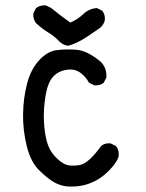

<svg xmlns="http://www.w3.org/2000/svg" viewBox="-20 -692 540 711"><path d="M224.6 -2Q199.2 -5.9 177.7 -18.6Q156.2 -31.2 125 -61.5Q93.8 -91.8 79.1 -150.9Q64.5 -210 65.4 -269.5Q66.4 -329.1 80.1 -381.8Q93.8 -434.6 124 -467.8Q154.3 -501 187.5 -505.9Q220.7 -510.7 262.2 -507.8Q303.7 -504.9 354.5 -461.9Q376 -438.5 374 -405.3L364.3 -385.7Q350.6 -374 329.1 -376L309.6 -385.7Q296.9 -409.2 275.9 -423.8Q254.9 -438.5 224.1 -433.1Q193.4 -427.7 174.8 -405.8Q156.2 -383.8 148.4 -335.9Q140.6 -288.1 142.6 -245.1Q144.5 -202.1 153.3 -168.9Q162.1 -135.7 182.6 -113.8Q203.1 -91.8 221.7 -83.5Q240.2 -75.2 273.9 -80.6Q307.6 -85.9 354.5 -151.4Q368.2 -163.1 389.6 -161.1L409.2 -151.4Q422.9 -133.8 418.9 -110.4Q411.1 -87.9 380.9 -57.6Q350.6 -27.3 311.5 -12.7Q272.5 2 224.6 -2ZM232.4 -522.5Q212.9 -524.4 197.3 -541Q181.6 -557.6 159.2 -571.3Q136.7 -585 113.3 -606.4Q101.6 -621.1 103.5 -642.6L113.3 -662.1Q128.9 -673.8 150.4 -671.9L169.9 -662.1Q203.1 -634.8 240.2 -608.4Q266.6 -619.1 288.1 -639.6Q309.6 -660.2 338.9 -662.1L358.4 -652.3Q370.1 -638.7 368.2 -617.2Q364.3 -600.6 350.6 -588.9Q303.7 -555.7 281.2 -543Q258.8 -530.3 232.4 -522.5Z"/></svg>

Font: JasonHandwriting2
Style: Regular
Weight: 400
Version: Version 1.05.10